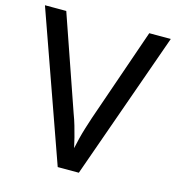

<svg xmlns="http://www.w3.org/2000/svg" viewBox="-107 -805 821 896"><g transform="rotate(15 304.0 -357.0)"><path d="M608 -714 355 0H253L0 -714H103L260 -261Q270 -235 278 -207.5Q286 -180 292.5 -154.5Q299 -129 304 -105Q309 -129 315.5 -155Q322 -181 330.5 -208.5Q339 -236 348 -263L504 -714Z"/></g></svg>

Font: Noto Sans Sundanese Medium
Style: Regular
Weight: 500
Version: Version 2.003